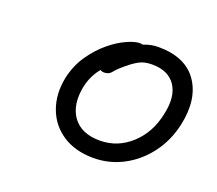

<svg xmlns="http://www.w3.org/2000/svg" viewBox="-80 -814 713 631"><g transform="rotate(20 276.5 -498.0)"><path d="M299 -290Q235 -290 191 -319Q147 -348 129 -397.5Q111 -447 123 -506Q133 -552 157.5 -587.5Q182 -623 211.5 -647.5Q241 -672 269 -684.5Q297 -697 313 -697Q324 -697 330.5 -692.5Q337 -688 335 -675Q332 -659 323.5 -647.5Q315 -636 293 -625Q263 -608 241.5 -589Q220 -570 207.5 -548.5Q195 -527 189 -501Q175 -433 204.5 -392Q234 -351 299 -351Q361 -351 408 -394Q455 -437 469 -507Q483 -571 458 -608Q433 -645 376 -645Q350 -645 332 -635.5Q314 -626 294 -609Q271 -590 262 -578Q253 -566 236 -566Q229 -566 224 -569Q219 -572 217.5 -578.5Q216 -585 218 -595Q222 -613 237 -632Q252 -651 275 -668Q298 -685 324 -695.5Q350 -706 376 -706Q471 -706 512 -646.5Q553 -587 533 -493Q520 -433 485.5 -387Q451 -341 402.5 -315.5Q354 -290 299 -290Z"/></g></svg>

Font: Shantell Sans Light
Style: Italic
Weight: 300
Italic angle: -11°
Designer: Stephen Nixon, Anya Danilova, Shantell Martin
Foundry: Arrow Type
Version: Version 1.008;[ac192a2d6]